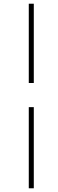

<svg xmlns="http://www.w3.org/2000/svg" viewBox="-20 -769 314 1034"><path d="M135 245V-192H162V245ZM162 -322H135V-749H162Z"/></svg>

Font: Source Serif 4 ExtraLight
Style: Italic
Weight: 250
Italic angle: -12°
Designer: Frank Grießhammer
Foundry: Adobe Systems Incorporated
Version: Version 4.004;hotconv 1.0.116;makeotfexe 2.5.65601